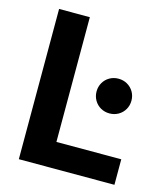

<svg xmlns="http://www.w3.org/2000/svg" viewBox="-109 -813 783 898"><g transform="rotate(15 282.5 -364.0)"><path d="M65.9 -727.5H214.8V-123.5H528.8V0H65.9ZM335 -400.4Q335 -423.8 346.2 -443.1Q357.4 -462.4 376.7 -473.4Q396 -484.4 419.4 -484.4Q442.9 -484.4 462.2 -473.4Q481.4 -462.4 492.7 -443.1Q503.9 -423.8 503.9 -400.4Q503.9 -377 492.7 -357.7Q481.4 -338.4 462.2 -327.4Q442.9 -316.4 419.4 -316.4Q396 -316.4 376.7 -327.4Q357.4 -338.4 346.2 -357.7Q335 -377 335 -400.4Z"/></g></svg>

Font: Inter RS Variable
Style: Regular
Weight: 400
Designer: Rasmus Andersson (customised by Maria Ramos and Noel Pretorius)
Foundry: rsms
Version: Version 3.001;Glyphs 3.2.3 (3260)